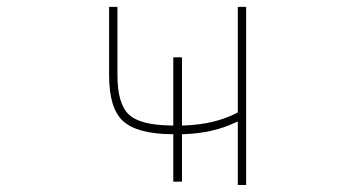

<svg xmlns="http://www.w3.org/2000/svg" viewBox="-20 -564 1040 561"><path d="M674.8 -23.4V-209L668 -206.1Q602.5 -174.8 516.6 -171.9H511.7V-33.2H486.3V-171.9H481.4Q380.9 -172.9 339.8 -210Q298.8 -247.1 298.8 -343.8V-543.9H323.2V-343.8Q323.2 -259.8 357.4 -228.5Q390.6 -198.2 481.4 -197.3H486.3V-396.5H511.7V-197.3H516.6Q607.4 -200.2 672.9 -234.4L674.8 -236.3V-543.9H699.2V-23.4Z"/></svg>

Font: Mgen+ 1mn thin
Style: Regular
Weight: 100
Designer: [Source Han Sans]
Ryoko NISHIZUKA  (kana & ideographs); Paul D. Hunt (Latin, Greek & Cyrillic); Wenlong ZHANG  (bopomofo
Version: Version 1.059.20150602